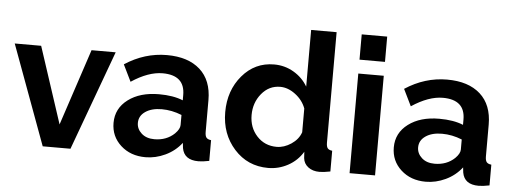

<svg xmlns="http://www.w3.org/2000/svg" viewBox="-49 -863 2682 1006"><g transform="rotate(5 1292.0 -360.0)"><path d="M202 0 9 -524H148L280 -122L413 -524H540L348 0Z M561 -155Q561 -231 623.5 -278Q686 -325 786 -325Q861 -325 912 -304V-332Q912 -436 795 -436Q720 -436 631 -377L588 -465Q692 -533 809 -533Q921 -533 983.5 -477Q1046 -421 1046 -317V-150Q1046 -129 1053 -120Q1060 -111 1078 -109V0Q1044 7 1021 7Q946 7 935 -55L932 -82Q898 -38 847 -14Q796 10 743 10Q664 10 612.5 -37Q561 -84 561 -155ZM887 -128Q912 -153 912 -174V-227Q860 -248 807 -248Q754 -248 721 -225.5Q688 -203 688 -166Q688 -134 713.5 -111Q739 -88 781 -88Q845 -88 887 -128Z M1139 -262Q1139 -376 1205.5 -454.5Q1272 -533 1373 -533Q1429 -533 1476 -505.5Q1523 -478 1550 -432V-730H1684V-150Q1684 -128 1691 -119.5Q1698 -111 1715 -109V0Q1680 7 1658 7Q1622 7 1598.5 -11Q1575 -29 1572 -58L1570 -91Q1541 -43 1492 -16.5Q1443 10 1388 10Q1280 10 1209.5 -68.5Q1139 -147 1139 -262ZM1550 -192V-317Q1534 -360 1495 -389.5Q1456 -419 1415 -419Q1356 -419 1317 -371.5Q1278 -324 1278 -259Q1278 -193 1319 -148.5Q1360 -104 1423 -104Q1462 -104 1499.5 -129Q1537 -154 1550 -192Z M1816 -597V-730H1950V-597ZM1816 0V-524H1950V0Z M2035 -155Q2035 -231 2097.5 -278Q2160 -325 2260 -325Q2335 -325 2386 -304V-332Q2386 -436 2269 -436Q2194 -436 2105 -377L2062 -465Q2166 -533 2283 -533Q2395 -533 2457.5 -477Q2520 -421 2520 -317V-150Q2520 -129 2527 -120Q2534 -111 2552 -109V0Q2518 7 2495 7Q2420 7 2409 -55L2406 -82Q2372 -38 2321 -14Q2270 10 2217 10Q2138 10 2086.5 -37Q2035 -84 2035 -155ZM2361 -128Q2386 -153 2386 -174V-227Q2334 -248 2281 -248Q2228 -248 2195 -225.5Q2162 -203 2162 -166Q2162 -134 2187.5 -111Q2213 -88 2255 -88Q2319 -88 2361 -128Z"/></g></svg>

Font: Raleway-v4020
Style: Bold
Weight: 700
Designer: Matt McInerney, Pablo Impallari, Rodrigo Fuenzalida
Foundry: Matt McInerney, Pablo Impallari, Rodrigo Fuenzalida
Version: Version 4.020;PS 004.020;hotconv 1.0.88;makeotf.lib2.5.64775